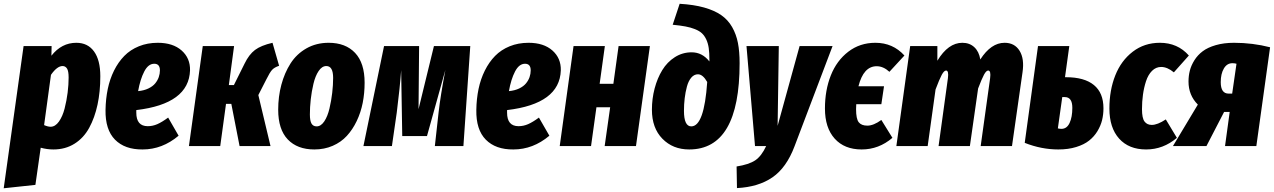

<svg xmlns="http://www.w3.org/2000/svg" viewBox="-55 -779 6794 1024"><path d="M-35.2 225.1 70.8 -533.2H220.2L219.2 -481.9Q273.4 -550.8 352.1 -550.8Q413.1 -550.8 446.5 -504.6Q480 -458.5 480 -372.1Q480 -290 465.1 -220.7Q450.2 -151.4 420.7 -97.2Q391.1 -43 342.3 -12.5Q293.5 18.1 230 18.1Q195.3 18.1 162.1 8.8L133.8 207ZM214.8 -103Q239.7 -103 259.3 -130.6Q278.8 -158.2 289.6 -200.2Q300.3 -242.2 305.7 -284.9Q311 -327.6 311 -365.2Q311 -399.9 302.5 -413.3Q293.9 -426.8 278.8 -426.8Q249.5 -426.8 216.8 -379.9L180.2 -111.8Q200.2 -103 214.8 -103Z M786.6 -550.8Q867.2 -550.8 913.6 -509.8Q960 -468.8 958.5 -403.8Q952.6 -225.1 671.9 -191.9V-178.2Q671.9 -106 732.9 -106Q759.3 -106 784.2 -116.9Q809.1 -127.9 841.8 -151.9L897.5 -55.2Q810.5 18.1 705.6 18.1Q610.8 19 558.3 -34.2Q505.9 -87.4 507.8 -192.9Q508.8 -252 519.8 -304.7Q530.8 -357.4 553.2 -402.6Q575.7 -447.8 607.9 -480.7Q640.1 -513.7 685.8 -532.2Q731.4 -550.8 786.6 -550.8ZM681.6 -293Q712.9 -295.9 736.3 -307.1Q759.8 -318.4 772.7 -334.2Q785.6 -350.1 791.7 -367.7Q797.9 -385.3 797.9 -403.8Q797.9 -439 767.6 -439Q735.8 -439 714.4 -397.7Q692.9 -356.4 681.6 -293Z M1398.4 -550.8 1433.6 -428.2Q1407.7 -419.4 1395.8 -406Q1383.8 -392.6 1365.7 -356L1322.8 -272L1387.7 0H1222.7L1178.7 -225.1H1150.4L1119.6 0H952.6L1026.4 -533.2H1193.4L1165.5 -325.2H1192.4L1249.5 -439.9Q1272.9 -488.3 1304.9 -512.5Q1336.9 -536.6 1398.4 -550.8Z M1621.6 18.1Q1530.8 18.1 1479.7 -35.4Q1428.7 -88.9 1428.7 -193.8Q1428.7 -264.2 1445.6 -327.1Q1462.4 -390.1 1494.6 -440.7Q1526.9 -491.2 1579.3 -521Q1631.8 -550.8 1697.8 -550.8Q1788.1 -550.8 1838.9 -496.8Q1889.6 -442.9 1889.6 -337.9Q1889.6 -281.7 1879.4 -230.2Q1869.1 -178.7 1847.4 -133.3Q1825.7 -87.9 1794.7 -54.2Q1763.7 -20.5 1719.2 -1.2Q1674.8 18.1 1621.6 18.1ZM1633.8 -105Q1656.7 -105 1674.6 -131.8Q1692.4 -158.7 1702.1 -200.2Q1711.9 -241.7 1716.8 -283.7Q1721.7 -325.7 1721.7 -363.8Q1721.7 -426.8 1685.5 -426.8Q1662.1 -426.8 1644.3 -400.1Q1626.5 -373.5 1616.7 -332Q1606.9 -290.5 1602.3 -248.8Q1597.7 -207 1597.7 -168.9Q1597.7 -134.8 1606.4 -119.9Q1615.2 -105 1633.8 -105Z M2453.1 -533.2 2416.5 0H2264.2L2284.2 -180.2Q2293.9 -266.1 2320.3 -405.8L2222.2 -53.2H2090.3L2084.5 -404.8Q2078.1 -314 2061 -178.2L2035.2 0H1883.3L1993.2 -533.2H2180.2L2177.2 -196.8L2259.3 -533.2Z M2764.2 -550.8Q2844.7 -550.8 2891.1 -509.8Q2937.5 -468.8 2936 -403.8Q2930.2 -225.1 2649.4 -191.9V-178.2Q2649.4 -106 2710.4 -106Q2736.8 -106 2761.7 -116.9Q2786.6 -127.9 2819.3 -151.9L2875 -55.2Q2788.1 18.1 2683.1 18.1Q2588.4 19 2535.9 -34.2Q2483.4 -87.4 2485.4 -192.9Q2486.3 -252 2497.3 -304.7Q2508.3 -357.4 2530.8 -402.6Q2553.2 -447.8 2585.4 -480.7Q2617.7 -513.7 2663.3 -532.2Q2709 -550.8 2764.2 -550.8ZM2659.2 -293Q2690.4 -295.9 2713.9 -307.1Q2737.3 -318.4 2750.2 -334.2Q2763.2 -350.1 2769.3 -367.7Q2775.4 -385.3 2775.4 -403.8Q2775.4 -439 2745.1 -439Q2713.4 -439 2691.9 -397.7Q2670.4 -356.4 2659.2 -293Z M3169.9 0 3199.2 -207H3126L3097.2 0H2930.2L3003.9 -533.2H3170.9L3143.1 -332H3216.3L3244.1 -533.2H3411.1L3336.9 0Z M3620.6 18.1Q3533.7 18.1 3477.8 -39.1Q3421.9 -96.2 3421.9 -193.8Q3421.9 -252.4 3436.3 -307.1Q3450.7 -361.8 3477.1 -405Q3503.4 -448.2 3544.2 -474.1Q3585 -500 3633.8 -500Q3690.4 -500 3728.5 -451.2V-460.9Q3728.5 -497.1 3724.9 -522.7Q3721.2 -548.3 3711.7 -568.6Q3702.1 -588.9 3688.5 -601.6Q3674.8 -614.3 3651.6 -623.5Q3628.4 -632.8 3600.8 -637.9Q3573.2 -643.1 3532.7 -647L3569.8 -758.8Q3645 -754.4 3700 -739Q3754.9 -723.6 3791.3 -698.5Q3827.6 -673.3 3849.6 -634.8Q3871.6 -596.2 3880.6 -550Q3889.6 -503.9 3889.6 -441.9Q3889.6 18.1 3620.6 18.1ZM3631.8 -105Q3700.7 -105 3716.8 -341.8Q3693.4 -382.8 3667.5 -382.8Q3647 -382.8 3631.8 -365Q3616.7 -347.2 3608.6 -317.4Q3600.6 -287.6 3596.7 -255.1Q3592.8 -222.7 3592.8 -188Q3592.8 -105 3631.8 -105Z M4385.3 -533.2 4182.6 1Q4139.6 115.2 4064.9 166.7Q3990.2 218.3 3875.5 224.1L3873.5 108.9Q3939 98.6 3972.7 76.2Q4006.3 53.7 4031.2 0H3971.7L3926.3 -533.2H4098.6L4092.3 -107.9L4209.5 -533.2Z M4570.8 -108.9Q4604 -108.9 4645.5 -139.2L4704.6 -43.9Q4631.8 18.1 4540.5 18.1Q4448.7 18.1 4396.7 -39.6Q4344.7 -97.2 4344.7 -200.2Q4344.7 -297.9 4376 -376.7Q4407.2 -455.6 4469.2 -503.2Q4531.2 -550.8 4613.8 -550.8Q4707 -550.8 4768.6 -482.9L4688.5 -396Q4656.2 -425.8 4620.6 -425.8Q4550.3 -425.8 4523.4 -318.8H4659.7L4645.5 -223.1H4511.7Q4510.7 -214.4 4510.7 -196.8Q4510.7 -145 4524.9 -127Q4539.1 -108.9 4570.8 -108.9Z M5302.7 -550.8Q5356.4 -550.8 5382.8 -508.1Q5409.2 -465.3 5398.4 -393.1L5342.3 0H5175.3L5225.6 -361.8Q5231 -402.8 5215.3 -402.8Q5205.1 -402.8 5193.1 -380.9Q5181.2 -358.9 5161.6 -307.1L5117.7 0H4950.7L5000.5 -361.8Q5005.9 -402.8 4990.7 -402.8Q4980 -402.8 4967.5 -379.6Q4955.1 -356.4 4934.6 -301.8L4892.6 0H4725.6L4799.3 -533.2H4944.3V-455.1Q5002 -550.8 5077.6 -550.8Q5116.2 -550.8 5141.4 -527.3Q5166.5 -503.9 5173.3 -461.9Q5230.5 -550.8 5302.7 -550.8Z M5630.4 -367.2Q5728.5 -367.2 5779.3 -325.4Q5830.1 -283.7 5830.1 -201.2Q5830.1 -168.5 5822.8 -138.4Q5815.4 -108.4 5797.9 -79.3Q5780.3 -50.3 5753.4 -29.1Q5726.6 -7.8 5684.6 5.1Q5642.6 18.1 5589.4 18.1Q5499 18.1 5410.2 -17.1L5481 -533.2H5647.9L5625 -367.2ZM5606 -91.8Q5634.8 -91.8 5649.4 -123Q5664.1 -154.3 5664.1 -204.1Q5664.1 -261.2 5624 -261.2H5610.4L5586.9 -94.2Q5596.7 -91.8 5606 -91.8Z M6130.9 -550.8Q6225.6 -550.8 6285.6 -482.9L6205.6 -393.1Q6170.9 -421.9 6137.7 -421.9Q6109.9 -421.9 6089.1 -401.1Q6068.4 -380.4 6057.1 -345.9Q6045.9 -311.5 6040.8 -274.2Q6035.6 -236.8 6035.6 -196.8Q6035.6 -148.9 6049.1 -130.9Q6062.5 -112.8 6087.9 -112.8Q6118.2 -112.8 6162.6 -142.1L6221.7 -43.9Q6148.9 18.1 6057.6 18.1Q5965.8 18.1 5913.8 -39.6Q5861.8 -97.2 5861.8 -200.2Q5861.8 -297.9 5893.1 -376.7Q5924.3 -455.6 5986.3 -503.2Q6048.3 -550.8 6130.9 -550.8Z M6526.4 -550.8Q6625.5 -550.8 6718.8 -526.9L6645.5 0H6478.5L6503.4 -182.1H6473.6L6379.4 0H6200.7L6333.5 -221.2Q6283.7 -271 6283.7 -344.2Q6283.7 -374.5 6290.8 -402.3Q6297.9 -430.2 6315.2 -457.8Q6332.5 -485.4 6359.4 -505.6Q6386.2 -525.9 6429.2 -538.3Q6472.2 -550.8 6526.4 -550.8ZM6517.6 -441.9Q6488.8 -441.9 6472.2 -413.6Q6455.6 -385.3 6455.6 -340.8Q6455.6 -279.8 6497.6 -279.8H6516.6L6539.6 -439Q6530.8 -441.9 6517.6 -441.9Z"/></svg>

Font: Fira Sans Compressed ExtraBold
Style: Italic
Weight: 800
Width: 3
Italic angle: -8°
Designer: Carrois Corporate & Edenspiekermann AG
Foundry: Carrois Corporate GbR & Edenspiekermann AG
Version: Version 4.203;PS 004.203;hotconv 1.0.88;makeotf.lib2.5.64775